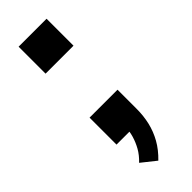

<svg xmlns="http://www.w3.org/2000/svg" viewBox="-218 -517 685 685"><g transform="rotate(-45 124.5 -174.0)"><path d="M119 146 65 103Q85 84 96.5 63.5Q108 43 114.5 21Q121 -1 121 -24L149 0H54V-136H195V-39Q195 -4 187.5 28Q180 60 163.5 89.5Q147 119 119 146ZM54 -358V-494H195V-358Z"/></g></svg>

Font: Nunito Sans 10pt SemiCondensed
Style: Bold
Weight: 700
Width: 4
Designer: Vernon Adams
Foundry: Vernon Adams
Version: Version 3.101;gftools[0.9.27]